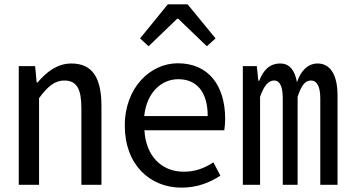

<svg xmlns="http://www.w3.org/2000/svg" viewBox="-20 -847 1594 880"><path d="M66 0H159V-397C198 -451 232 -478 274 -478C333 -478 353 -438 353 -350V0H445V-360C445 -489 405 -556 307 -556C243 -556 194 -518 152 -469H148L141 -544H66Z M812 13C885 13 943 -11 990 -42L958 -103C917 -76 875 -60 822 -60C719 -60 648 -134 642 -250H1008C1010 -264 1012 -282 1012 -302C1012 -457 934 -557 795 -557C671 -557 552 -448 552 -271C552 -92 667 13 812 13ZM641 -315C652 -423 720 -484 797 -484C882 -484 932 -425 932 -315ZM622 -671 661 -635 792 -761H797L928 -635L968 -671L840 -827H749Z M1093 0H1172V-403C1189 -452 1209 -478 1236 -478C1264 -478 1276 -448 1276 -396V0H1344V-403C1360 -452 1377 -478 1405 -478C1432 -478 1448 -452 1448 -396V0H1527V-410C1527 -505 1493 -556 1436 -556C1390 -556 1358 -521 1341 -470C1332 -523 1308 -556 1265 -556C1215 -556 1187 -525 1168 -477H1164L1157 -544H1093Z"/></svg>

Font: Noto Sans Mono CJK HK
Style: Regular
Weight: 400
Designer: Ryoko NISHIZUKA 西塚涼子 (kana, bopomofo & ideographs); Paul D. Hunt (Latin, Greek & Cyrillic); Sandoll Communications 산돌커뮤니
Foundry: Adobe
Version: Version 2.004;hotconv 1.0.118;makeotfexe 2.5.65603